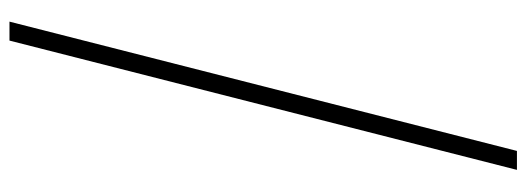

<svg xmlns="http://www.w3.org/2000/svg" viewBox="-364 -526 1084 395"><g transform="rotate(-90 177.5 -329.0)"><path d="M25 193 291 -851H330L64 193Z"/></g></svg>

Font: Noto Sans Tamil UI ExtraLight
Style: Regular
Weight: 200
Designer: Jelle Bosma - Monotype Design Team
Foundry: Monotype Imaging Inc.
Version: Version 2.004; ttfautohint (v1.8.4.7-5d5b)